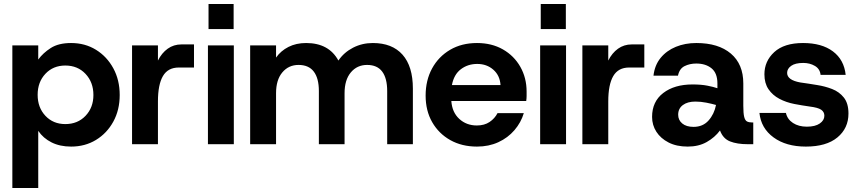

<svg xmlns="http://www.w3.org/2000/svg" viewBox="-20 -724 4312 964"><path d="M42 220V-496H172V-425Q196 -458 235 -483Q274 -508 337 -508Q407 -508 462 -474Q517 -440 549 -381Q581 -322 581 -247Q581 -172 549 -113.5Q517 -55 462 -21.5Q407 12 337 12Q281 12 239 -9Q197 -30 172 -67V220ZM308 -101Q370 -101 409.5 -142.5Q449 -184 449 -247Q449 -311 409.5 -353Q370 -395 308 -395Q247 -395 208 -353.5Q169 -312 169 -248Q169 -184 208 -142.5Q247 -101 308 -101Z M643 0V-496H773V-420Q792 -458 822 -479.5Q852 -501 891 -501H954V-385H878Q823 -385 798 -342Q773 -299 773 -215V0Z M1027 -578V-704H1153V-578ZM1024 0V-496H1154V0Z M1236 0V-496H1366V-435Q1390 -469 1428.5 -488.5Q1467 -508 1517 -508Q1631 -508 1679 -420Q1707 -461 1752.5 -484.5Q1798 -508 1852 -508Q1949 -508 2001 -449.5Q2053 -391 2053 -279V0H1924V-267Q1924 -331 1899 -364.5Q1874 -398 1823 -398Q1773 -398 1741.5 -360.5Q1710 -323 1710 -256V0H1581V-267Q1581 -331 1555.5 -364.5Q1530 -398 1479 -398Q1429 -398 1397.5 -360.5Q1366 -323 1366 -256V0Z M2375 12Q2299 12 2241 -20.5Q2183 -53 2150 -110.5Q2117 -168 2117 -244Q2117 -321 2149.5 -380.5Q2182 -440 2240 -474Q2298 -508 2375 -508Q2449 -508 2505 -476Q2561 -444 2592.5 -388.5Q2624 -333 2624 -264Q2624 -254 2624 -242Q2624 -230 2622 -217H2246Q2250 -160 2286 -127Q2322 -94 2374 -94Q2412 -94 2438 -111.5Q2464 -129 2478 -156H2610Q2596 -109 2563 -70.5Q2530 -32 2482 -10Q2434 12 2375 12ZM2376 -403Q2329 -403 2294 -376.5Q2259 -350 2249 -297H2493Q2490 -345 2457 -374Q2424 -403 2376 -403Z M2695 -578V-704H2821V-578ZM2692 0V-496H2822V0Z M2904 0V-496H3034V-420Q3053 -458 3083 -479.5Q3113 -501 3152 -501H3215V-385H3139Q3084 -385 3059 -342Q3034 -299 3034 -215V0Z M3433 12Q3377 12 3337 -8.5Q3297 -29 3275.5 -62.5Q3254 -96 3254 -137Q3254 -214 3310 -257Q3366 -300 3457 -300Q3500 -300 3531 -294Q3562 -288 3582 -281V-305Q3582 -357 3552.5 -381Q3523 -405 3476 -405Q3443 -405 3417 -392Q3391 -379 3384 -344H3261Q3267 -397 3297 -433.5Q3327 -470 3373.5 -489Q3420 -508 3476 -508Q3587 -508 3649.5 -455Q3712 -402 3712 -305V-193Q3712 -155 3716.5 -137Q3721 -119 3731 -114Q3741 -109 3758 -109H3762V0H3734Q3681 0 3645.5 -14Q3610 -28 3595 -69Q3569 -34 3528.5 -11Q3488 12 3433 12ZM3462 -87Q3509 -87 3537.5 -119Q3566 -151 3575 -197Q3554 -203 3526.5 -208.5Q3499 -214 3471 -214Q3432 -214 3408.5 -196.5Q3385 -179 3385 -148Q3385 -121 3405.5 -104Q3426 -87 3462 -87Z M4026 12Q3927 12 3864 -34Q3801 -80 3793 -157H3926Q3933 -125 3961.5 -106.5Q3990 -88 4031 -88Q4073 -88 4096 -104Q4119 -120 4119 -143Q4119 -162 4103 -173Q4087 -184 4046 -189Q4031 -191 4007 -195Q3983 -199 3968 -202Q3927 -210 3893 -228Q3859 -246 3838.5 -276Q3818 -306 3818 -351Q3818 -417 3867.5 -462.5Q3917 -508 4012 -508Q4106 -508 4162 -466Q4218 -424 4226 -348H4100Q4097 -378 4071.5 -393Q4046 -408 4013 -408Q3973 -408 3952.5 -393.5Q3932 -379 3932 -358Q3932 -322 3998 -310Q4012 -308 4039.5 -304Q4067 -300 4083 -297Q4122 -291 4158 -277Q4194 -263 4217 -234Q4240 -205 4240 -154Q4240 -80 4184.5 -34Q4129 12 4026 12Z"/></svg>

Font: HostGroteskBold
Style: Bold
Weight: 700
Designer: Doukan Karapınar based on Poppins by Indian Type Foundry, Jonny Pinhorn
Foundry: Element Type
Version: Version 1.001; ttfautohint (v1.8.4.7-5d5b)